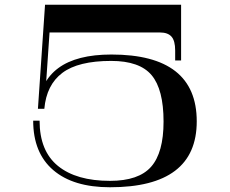

<svg xmlns="http://www.w3.org/2000/svg" viewBox="-20 -770 970 810"><path d="M140 -311H167L197 -750H170ZM147 -261H120Q120 -125 204.5 -52.5Q289 20 444 20Q810 20 810 -258Q810 -540 450 -540Q157 -540 140 -311H167Q176 -412 243 -462.5Q310 -513 449 -513Q569 -513 619.5 -453Q670 -393 670 -257Q670 -126 617.5 -66.5Q565 -7 444 -7Q302 -7 224.5 -70Q147 -133 147 -261ZM744 -515V-750H170V-727L189 -633H655Q688 -633 703.5 -615.5Q719 -598 719 -557V-515Z"/></svg>

Font: Solide Mirage
Style: Mono
Weight: 400
Width: 6
Designer: Jérémy Landes
Foundry: Velvetyne Type Foundry
Version: Version 1.1